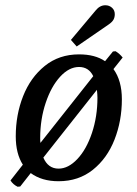

<svg xmlns="http://www.w3.org/2000/svg" viewBox="-20 -683 523 731"><path d="M412 -420Q444 -376 444 -305Q444 -223 416 -151.5Q388 -80 333.5 -36.5Q279 7 203 7Q139 7 97 -24L57 27L47 28Q29 19 20 4L67 -56Q40 -98 40 -164Q40 -246 68 -317Q96 -388 150.5 -432Q205 -476 281 -476Q342 -476 380 -450L410 -487L420 -488Q435 -479 447 -464ZM134 -139 335 -393Q318 -428 281 -428Q243 -428 209 -391Q175 -354 154 -291.5Q133 -229 133 -157Q133 -145 134 -139ZM349 -341 145 -83Q163 -41 203 -41Q240 -41 274.5 -77.5Q309 -114 330 -176.5Q351 -239 351 -311Q351 -323 349 -341ZM344 -643Q360 -663 381 -663Q396 -663 406.5 -653.5Q417 -644 417 -629Q417 -617 412 -608Q407 -599 394 -590L272 -506L250 -531Z"/></svg>

Font: Caladea
Style: Italic
Weight: 400
Italic angle: -9°
Designer: Carolina Giovagnoli and Andres Torresi
Foundry: Carolina Giovagnoli & Andres Torresi
Version: Version 1.001